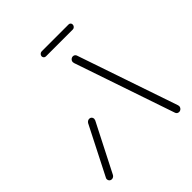

<svg xmlns="http://www.w3.org/2000/svg" viewBox="-177 -752 869 869"><g transform="rotate(-45 257.5 -317.0)"><path d="M42.2 0Q35.2 0 30.6 -4.6Q25.9 -9.3 25.9 -16.3Q25.9 -21.1 28.1 -24.4L145.9 -255.9Q148.9 -260.7 153.5 -263.5Q158.1 -266.3 163.3 -266.3Q170.4 -266.3 174.8 -261.7Q179.3 -257 179.3 -250Q179.3 -247.4 177.4 -241.9L59.3 -10.4Q56.7 -5.6 52 -2.8Q47.4 0 42.2 0ZM491.9 -19.3Q491.9 -11.5 486.3 -5.7Q480.7 0 473 0Q467.4 0 463.3 -2.8Q459.3 -5.6 457.4 -10.4L293.3 -492.2Q291.9 -498.1 291.9 -499.6Q291.9 -507.4 297.6 -513Q303.3 -518.5 310.7 -518.5Q316.3 -518.5 320.2 -515.7Q324.1 -513 325.9 -508.5L490.4 -26.3Q491.9 -22.2 491.9 -19.3ZM210.7 -619.3Q211.5 -625.6 216.3 -629.8Q221.1 -634.1 227 -634.1H399.3Q404.8 -634.1 408.5 -630.4Q412.2 -626.7 412.2 -621.1Q412.2 -614.4 407.6 -609.4Q403 -604.4 396.3 -604.4H224.4Q218.1 -604.4 214.3 -608.7Q210.4 -613 210.7 -619.3Z"/></g></svg>

Font: 26F Galaxy Sans Light
Style: Italic
Weight: 300
Italic angle: -5°
Designer: C₂₉H₂₅N₃O₅
Version: Version 1.200